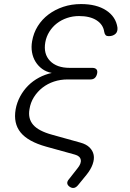

<svg xmlns="http://www.w3.org/2000/svg" viewBox="-20 -760 640 945"><path d="M493 -603Q488 -639 455.5 -660Q423 -681 369 -681Q338 -681 310 -671.5Q282 -662 260 -645Q238 -628 223 -604Q208 -580 203 -552Q193 -495 226 -460.5Q259 -426 323 -426H434Q448 -426 454.5 -419Q461 -412 458 -398Q455 -384 447 -376.5Q439 -369 425 -369H313Q277 -369 245.5 -358.5Q214 -348 189 -328.5Q164 -309 147 -282Q130 -255 125 -222Q117 -176 143.5 -145.5Q170 -115 236 -97L376 -58Q405 -50 421 -34Q437 -18 441 2.5Q445 23 436 48.5Q427 74 406 100L366 149Q356 162 345.5 164.5Q335 167 324 160Q312 152 311 142Q310 132 321 120L361 69Q381 45 377.5 26.5Q374 8 349 1L208 -38Q118 -63 81.5 -108Q45 -153 57 -222Q63 -255 79 -285Q95 -315 118.5 -338.5Q142 -362 172 -378Q202 -394 235 -401Q208 -406 188 -420.5Q168 -435 155 -456Q142 -477 137.5 -503Q133 -529 138 -557Q145 -598 166 -631.5Q187 -665 219 -689Q251 -713 291.5 -726.5Q332 -740 379 -740Q455 -740 502.5 -709Q550 -678 558 -625Q559 -616 557 -608Q555 -600 549.5 -594.5Q544 -589 535.5 -585.5Q527 -582 515 -582Q505 -582 500 -587Q495 -592 493 -603Z"/></svg>

Font: Maple Mono NL ExtraLight
Style: Italic
Weight: 275
Italic angle: -10°
Monospace: yes
Designer: subframe7536
Version: Version 7.000